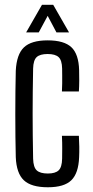

<svg xmlns="http://www.w3.org/2000/svg" viewBox="-20 -776 389 803"><path d="M239 -393.6Q239.9 -409.8 240.1 -427.4Q240.4 -445.1 240.1 -461.4Q239.9 -477.8 239.8 -489.6Q239.1 -524.3 225 -537.2Q211 -550.1 179.3 -550.1Q147.3 -550.1 133.4 -537.2Q119.5 -524.3 118.5 -489.6Q117.5 -437.4 117 -391.2Q116.5 -345 116.5 -300.6Q116.5 -256.1 117 -210.2Q117.5 -164.3 118.5 -112.3Q119.5 -76.5 133.7 -63.4Q147.9 -50.3 180.1 -50.3Q211.2 -50.3 225.1 -63.4Q239.1 -76.5 239.8 -112.3Q240 -131 240.2 -154.9Q240.4 -178.8 239 -208H309.9Q311.3 -186.7 311.6 -162.5Q311.9 -138.4 310.9 -118.7Q308.4 -51.5 278.4 -22.2Q248.5 7.2 180.1 7.2Q110.6 7.2 79.6 -22.2Q48.7 -51.5 46 -118.7Q45 -157.6 44.5 -203.8Q44 -249.9 44 -298.6Q44 -347.2 44.5 -393.9Q45 -440.5 46 -480.1Q49.4 -548.5 80 -577.8Q110.6 -607.2 179.3 -607.2Q248.4 -607.2 278.8 -578.2Q309.2 -549.3 310.9 -482.5Q311.5 -463.2 311.4 -439.1Q311.3 -415 309.9 -393.6ZM89.4 -640.6 155.5 -755.8H202.6L268.7 -640.6H216L179.4 -709.7L142.1 -640.6Z"/></svg>

Font: Big Shoulders Thin
Style: Regular
Weight: 100
Designer: Patric King
Foundry: XO Type Co
Version: Version 2.002